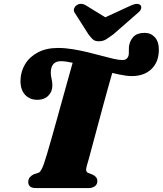

<svg xmlns="http://www.w3.org/2000/svg" viewBox="-20 -959 830 979"><path d="M276 -714.5Q312 -714.5 350.2 -708.2Q388.5 -702 426 -693Q463.5 -684 497.2 -674.8Q531 -665.5 558.5 -659.2Q586 -653 604.5 -653Q617.5 -653 625.2 -659.2Q633 -665.5 636 -678Q637.5 -686.5 637 -697Q636.5 -707.5 637.5 -721.5Q641.5 -751.5 660.5 -771.5Q679.5 -791.5 718 -791.5Q749 -791.5 769.8 -768.8Q790.5 -746 790 -703Q789 -642 751.8 -606.5Q714.5 -571 651.5 -571Q626.5 -571 589.5 -578.8Q552.5 -586.5 510.2 -597.8Q468 -609 426.2 -620.2Q384.5 -631.5 349 -639.2Q313.5 -647 290 -647Q265.5 -647 252.5 -632.8Q239.5 -618.5 239 -590Q239 -577.5 241 -567.2Q243 -557 245 -546.2Q247 -535.5 247 -521Q246.5 -491 225.8 -470.5Q205 -450 171 -450Q131.5 -450 107.5 -476.2Q83.5 -502.5 84.5 -549.5Q85.5 -594.5 108.2 -632Q131 -669.5 173.5 -692Q216 -714.5 276 -714.5ZM422.5 -113Q417.5 -96.5 420 -88.2Q422.5 -80 430 -77L453.5 -68Q476.5 -56 476.5 -37Q476.5 -18.5 463.5 -9.2Q450.5 0 430 0H163.5Q142 0 133 -8.5Q124 -17 124 -31Q124 -45.5 132 -55Q140 -64.5 152.5 -70.5L177 -78.5Q183.5 -81 190.2 -92.5Q197 -104 204.5 -125.5Q210 -141 220 -174.8Q230 -208.5 242.8 -253.5Q255.5 -298.5 269.8 -349.5Q284 -400.5 298 -451.2Q312 -502 324.5 -546.5Q337 -591 346.2 -624Q355.5 -657 360 -671.5L567 -632Q561 -616 551.2 -583Q541.5 -550 529.5 -506.5Q517.5 -463 504.2 -414Q491 -365 478 -317Q465 -269 453.8 -227Q442.5 -185 434.5 -155Q426.5 -125 422.5 -113ZM558 -845.5 420.5 -930Q394 -947.5 371 -932.5Q362 -926.5 357.8 -915.2Q353.5 -904 362.5 -891.5L431 -784Q442.5 -768.5 453 -758.5Q463.5 -748.5 484.5 -748.5Q505 -748.5 521 -758.5Q537 -768.5 558 -784L681 -891.5Q697 -904 699.5 -915.2Q702 -926.5 696.5 -932.5Q690 -939.5 676.8 -939Q663.5 -938.5 645.5 -930L462 -845.5Z"/></svg>

Font: Fraunces
Style: Italic
Weight: 900
Italic angle: -16°
Version: Version 1.000;[0bf87f6ff]